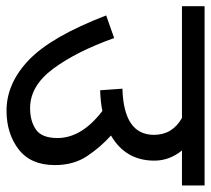

<svg xmlns="http://www.w3.org/2000/svg" viewBox="-50 -612 662 603"><g transform="rotate(90 281.5 -311.0)"><path d="M328 0Q400 0 449.5 -38Q499 -76 499 -152Q499 -211 470.5 -253.5Q442 -296 406 -328Q485 -374 485 -464Q485 -512 453 -551H563V-622H0V-551H351Q404 -521 404 -463Q404 -368 259 -364L264 -294Q299 -295 329 -301Q414 -236 414 -160Q414 -111 387.5 -92.5Q361 -74 320 -74Q250 -74 196 -147Q142 -220 100 -338L29 -313Q95 -141 168.5 -70.5Q242 0 328 0Z"/></g></svg>

Font: Noto Sans Devanagari
Style: Regular
Weight: 400
Designer: Jelle Bosma - Monotype Design Team
Foundry: Monotype Imaging Inc.
Version: Version 1.901